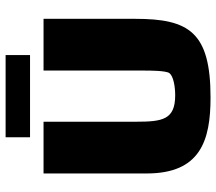

<svg xmlns="http://www.w3.org/2000/svg" viewBox="-62 -680 753 668"><g transform="rotate(-90 314.0 -345.5)"><path d="M171 -617H457V-702H171ZM403 -570V-219C403 -202 403 -144 394 -132C383 -118 347 -112 317 -112C232 -112 225 -156 225 -249V-570H45V-211C45 -24 160 11 309 11C537 11 583 -64 583 -251V-570Z"/></g></svg>

Font: FilmFarsi_V5 Display
Style: Regular
Weight: 400
Designer: Borna Izadpanah
Foundry: Borna Izadpanah
Version: Version 1.000;PS 001.000;hotconv 1.0.88;makeotf.lib2.5.64775